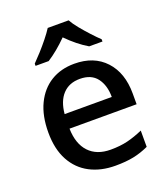

<svg xmlns="http://www.w3.org/2000/svg" viewBox="-141 -866 853 976"><g transform="rotate(-20 285.5 -378.0)"><path d="M295 -549Q401 -549 462 -483Q523 -417 523 -305V-247H160Q162 -164 204 -119.5Q246 -75 321 -75Q373 -75 413.5 -85Q454 -95 497 -114V-26Q456 -7 414.5 1.5Q373 10 316 10Q238 10 178.5 -21Q119 -52 85.5 -113.5Q52 -175 52 -265Q52 -355 82.5 -418.5Q113 -482 167.5 -515.5Q222 -549 295 -549ZM295 -467Q237 -467 202.5 -430Q168 -393 162 -325H417Q417 -388 387 -427.5Q357 -467 295 -467ZM344 -766Q356 -744 378.5 -716.5Q401 -689 425.5 -662.5Q450 -636 469 -618V-606H397Q341 -639 286 -695Q231 -640 178 -606H107V-618Q126 -637 149.5 -663Q173 -689 195 -716.5Q217 -744 231 -766Z"/></g></svg>

Font: Noto Sans Tai Tham Medium
Style: Regular
Weight: 500
Designer: Monotype Design Team 2013. Revised by David WIlliams 2020
Foundry: Monotype Imaging Inc.
Version: Version 2.002; ttfautohint (v1.8.4.7-5d5b)